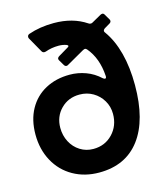

<svg xmlns="http://www.w3.org/2000/svg" viewBox="-116 -866 847 971"><g transform="rotate(-15 307.0 -381.0)"><path d="M21 -255Q21 -331 52 -387Q83 -443 138.5 -473Q194 -503 266 -503Q309 -503 350 -488Q391 -473 424 -442Q431 -437 434 -437Q442 -437 441 -450Q435 -544 385 -603Q380 -609 374 -609Q371 -609 363 -605L272 -553Q268 -550 263 -550Q255 -550 250 -559L234 -586Q231 -591 231 -595Q231 -602 241 -608L293 -639Q298 -642 298 -645Q298 -649 291 -652Q272 -659 250 -659Q213 -659 180 -647Q177 -646 173 -646Q164 -646 159 -655L115 -733Q113 -736 113 -741Q113 -751 123 -755Q183 -776 256 -776Q355 -776 425 -729Q430 -725 437 -725Q443 -725 447 -728L495 -755Q501 -758 505 -758Q513 -758 517 -749L533 -722Q536 -718 536 -713Q536 -705 527 -700L500 -684Q491 -678 491 -671Q491 -666 495 -662Q533 -609 552.5 -534.5Q572 -460 572 -367Q572 -184 497.5 -85Q423 14 284 14Q208 14 148 -20Q88 -54 54.5 -115.5Q21 -177 21 -255ZM427 -255Q427 -293 408.5 -324.5Q390 -356 358.5 -374.5Q327 -393 288 -393Q229 -393 190 -353.5Q151 -314 151 -255Q151 -215 168.5 -181.5Q186 -148 217 -128.5Q248 -109 286 -109Q347 -109 387 -151Q427 -193 427 -255Z"/></g></svg>

Font: Open Sauce Two
Style: Bold
Weight: 700
Designer: Alfredo Marco Pradil
Foundry: Creative Sauce Fz LLC
Version: Version 1.477